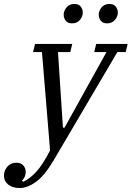

<svg xmlns="http://www.w3.org/2000/svg" viewBox="-120 -738 665 970"><path d="M-20 212Q-57 212 -78.5 194.5Q-100 177 -100 150Q-100 123 -82.5 103.5Q-65 84 -38 84Q-15 84 -2.5 97.5Q10 111 10 131Q10 144 4.5 156Q-1 168 -9 175L-2 180Q31 165 63.5 129.5Q96 94 133 22L92 -475H47L57 -516H245L235 -475H173L198 -93H206L418 -475H356L366 -516H525L515 -475H473L151 72Q105 150 61.5 181Q18 212 -20 212ZM244 -620Q222 -620 212 -633.5Q202 -647 202 -661Q202 -665 202 -669Q202 -673 204 -678Q209 -695 222.5 -706.5Q236 -718 256 -718Q278 -718 288 -704.5Q298 -691 298 -677Q298 -673 298 -669Q298 -665 296 -660Q291 -643 278 -631.5Q265 -620 244 -620ZM421 -620Q399 -620 389 -633.5Q379 -647 379 -661Q379 -665 379 -669Q379 -673 381 -678Q386 -695 399 -706.5Q412 -718 433 -718Q455 -718 465 -704.5Q475 -691 475 -677Q475 -673 475 -669Q475 -665 473 -660Q468 -643 454.5 -631.5Q441 -620 421 -620Z"/></svg>

Font: IBM Plex Serif
Style: Italic
Weight: 400
Italic angle: -14°
Designer: Mike Abbink, Paul van der Laan, Pieter van Rosmalen
Foundry: Bold Monday
Version: Version 3.001